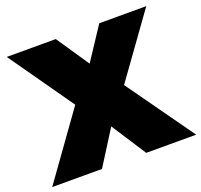

<svg xmlns="http://www.w3.org/2000/svg" viewBox="-130 -838 1022 975"><g transform="rotate(-20 381.0 -350.0)"><path d="M500 0 379 -187 261 0H-8L245 -353L1 -700H266L385 -524L501 -700H755L512 -362L770 0Z"/></g></svg>

Font: CMG Sans Black
Style: Regular
Weight: 900
Designer: Julieta Ulanovsky
Foundry: Julieta Ulanovsky
Version: Version 7.200